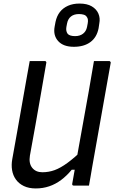

<svg xmlns="http://www.w3.org/2000/svg" viewBox="-20 -1043 642 1079"><path d="M480 0Q466 0 451.5 0Q437 0 423 0Q409 0 395 0Q393 0 391 -0.5Q389 -1 388 -2Q387 -3 386.5 -4.5Q386 -6 385.5 -7.5Q385 -9 386 -11Q401 -97 416.5 -183Q432 -269 447.5 -355.5Q463 -442 478.5 -528Q494 -614 508 -700Q523 -700 537 -700Q551 -700 565 -700Q579 -700 593 -700Q596 -700 598 -698.5Q600 -697 601.5 -694.5Q603 -692 602 -689Q589 -616 576 -543Q563 -470 550 -396.5Q537 -323 524 -250Q511 -177 498 -104Q494 -77 489 -51Q484 -25 480 0ZM181 16Q142 16 114 2.5Q86 -11 69.5 -34Q53 -57 48 -86.5Q43 -116 49 -149Q63 -224 76 -299.5Q89 -375 102.5 -450Q116 -525 129 -600Q133 -625 138 -650Q143 -675 147 -700Q169 -700 189.5 -700Q210 -700 232 -700Q235 -700 237 -698.5Q239 -697 240 -694.5Q241 -692 240 -689Q225 -603 210 -516Q195 -429 179.5 -342Q164 -255 148 -168Q141 -125 161 -100Q181 -75 218 -75Q254 -75 287 -87Q320 -99 359 -127.5Q398 -156 449 -205L424 -89H383Q355 -55 323.5 -31.5Q292 -8 256.5 4Q221 16 181 16ZM427 -1023Q469 -1023 495.5 -1007.5Q522 -992 533 -966.5Q544 -941 538 -911L534 -884Q524 -833 488 -806.5Q452 -780 395 -780Q336 -780 307 -812Q278 -844 287 -893L292 -920Q299 -953 316.5 -975.5Q334 -998 362 -1010.5Q390 -1023 427 -1023ZM424 -964Q396 -964 379 -950.5Q362 -937 357 -912L353 -891Q351 -879 353 -869.5Q355 -860 361 -852Q367 -846 377.5 -843Q388 -840 402 -840Q429 -840 446.5 -853.5Q464 -867 469 -891L473 -912Q475 -923 474 -932.5Q473 -942 467 -949Q462 -957 450.5 -960.5Q439 -964 424 -964Z"/></svg>

Font: RecMonoLinear Nerd Font Mono
Style: Italic
Weight: 400
Italic angle: -10°
Monospace: yes
Version: Version 1.085; ttfautohint (v1.8.4.7-5d5b);Nerd Fonts 3.2.1